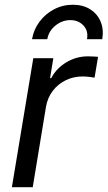

<svg xmlns="http://www.w3.org/2000/svg" viewBox="-20 -785 451 805"><path d="M29.8 0 119.6 -541H203.6L189.9 -457.5H194.8Q216.3 -498.5 258.1 -523.7Q299.8 -548.8 348.6 -548.8Q358.9 -548.8 371.3 -548.1Q383.8 -547.4 391.1 -546.9L376.5 -459.5Q371.1 -460.4 356.4 -462.4Q341.8 -464.4 325.2 -464.4Q288.1 -464.4 255.6 -448.5Q223.1 -432.6 201.4 -404.3Q179.7 -376 172.9 -337.9L117.2 0ZM285.6 -765.1Q328.1 -765.1 358.4 -745.8Q388.7 -726.6 402.1 -693.8Q415.5 -661.1 408.7 -620.6H344.7Q351.1 -655.8 329.8 -678.2Q308.6 -700.7 274.9 -700.7Q241.2 -700.7 212.9 -678.2Q184.6 -655.8 178.2 -620.6H114.3Q121.1 -661.1 145.5 -693.8Q169.9 -726.6 206.3 -745.8Q242.7 -765.1 285.6 -765.1Z"/></svg>

Font: Inter 17pt
Style: Italic
Weight: 400
Italic angle: -9.3988°
Version: Version 4.001;git-66647c0bb